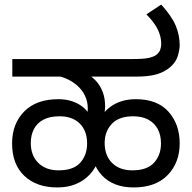

<svg xmlns="http://www.w3.org/2000/svg" viewBox="-20 -810 841 842"><path d="M231 12Q140 12 86.5 -39Q33 -90 33 -181Q33 -267 86 -321Q139 -375 236 -375Q265 -375 289.5 -368Q314 -361 333.5 -348Q353 -335 367 -316L363 -315Q364 -317 364.5 -324.5Q365 -332 365 -335Q365 -364 353 -389.5Q341 -415 319 -434.5Q297 -454 268.5 -466Q240 -478 207 -481L361 -486Q384 -474 402 -454Q420 -434 430.5 -406.5Q441 -379 441 -343Q441 -336 440 -327.5Q439 -319 438 -315L436 -316Q453 -335 473.5 -348Q494 -361 519.5 -368Q545 -375 576 -375Q670 -375 719 -320Q768 -265 768 -181Q768 -97 715.5 -42.5Q663 12 566 12Q521 12 486 -1.5Q451 -15 427 -41Q403 -67 390 -102L409 -101Q396 -68 371.5 -42.5Q347 -17 312 -2.5Q277 12 231 12ZM237 -63Q302 -63 332 -96.5Q362 -130 362 -181Q362 -236 330 -268Q298 -300 241 -300Q197 -300 169 -284.5Q141 -269 128 -242.5Q115 -216 115 -183Q115 -128 148 -95.5Q181 -63 237 -63ZM561 -63Q625 -63 655.5 -96.5Q686 -130 686 -181Q686 -218 671.5 -244.5Q657 -271 630 -285.5Q603 -300 564 -300Q501 -300 470 -266.5Q439 -233 439 -183Q439 -128 471.5 -95.5Q504 -63 561 -63ZM34 -474V-551H557Q610 -551 632 -556Q654 -561 665 -569Q678 -579 682.5 -591.5Q687 -604 687 -618Q687 -651 671 -682.5Q655 -714 622 -747L687 -790Q734 -738 751 -696.5Q768 -655 768 -612Q768 -593 760 -565.5Q752 -538 727 -516Q701 -494 666.5 -484Q632 -474 575 -474Z"/></svg>

Font: kannada25
Style: Book
Weight: 400
Designer: Jelle Bosma - Monotype Design Team
Foundry: Monotype Imaging Inc.
Version: Version 2.003